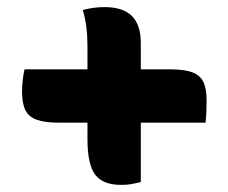

<svg xmlns="http://www.w3.org/2000/svg" viewBox="-20 -570 640 540"><path d="M213 -542Q229 -546 243 -548Q257 -550 274 -550Q326 -550 351 -525Q376 -500 376 -449Q376 -384 376 -318.5Q376 -253 376 -188Q376 -123 376 -58Q360 -54 348 -52Q336 -50 321 -50Q269 -50 247.5 -79Q226 -108 226 -178Q226 -222 226 -265.5Q226 -309 226 -353Q226 -397 226 -440Q226 -469 223 -493Q220 -517 213 -542ZM49 -375H458Q498 -375 520 -367Q542 -359 551.5 -340.5Q561 -322 561 -288Q561 -273 560.5 -257.5Q560 -242 558 -225H145Q107 -225 84 -233Q61 -241 51.5 -260Q42 -279 42 -312Q42 -329 44 -345.5Q46 -362 49 -375Z"/></svg>

Font: Recursive Casual ExtraBold
Style: Regular
Weight: 800
Version: Version 1.047